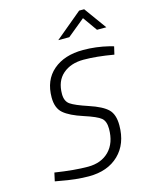

<svg xmlns="http://www.w3.org/2000/svg" viewBox="-136 -1016 863 1111"><g transform="rotate(-15 295.5 -460.5)"><path d="M580 -632Q476 -650 399.5 -650Q323 -650 275.5 -609Q228 -568 228 -490Q228 -447 255 -428Q282 -409 360.5 -383Q439 -357 470.5 -326Q502 -295 502 -230Q502 -119 435.5 -54.5Q369 10 256 10Q180 10 86 -8L57 -13L68 -63Q185 -45 265 -45Q345 -45 392 -93Q439 -141 439 -226Q439 -271 416 -290.5Q393 -310 315.5 -335Q238 -360 201.5 -391Q165 -422 165 -486Q165 -590 232 -647.5Q299 -705 411 -705Q489 -705 566 -686L591 -679ZM288 -797 449 -931H479L576 -797H520L459 -883L354 -797Z"/></g></svg>

Font: Titillium Web Light
Style: Italic
Weight: 300
Italic angle: -13°
Version: Version 1.002;PS 57.000;hotconv 1.0.70;makeotf.lib2.5.55311